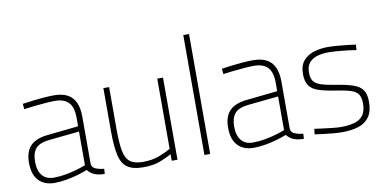

<svg xmlns="http://www.w3.org/2000/svg" viewBox="-71 -936 2310 1151"><g transform="rotate(-10 1084.0 -360.5)"><path d="M179 9Q118 9 83 -27.5Q48 -64 48 -137Q48 -180 62 -210Q76 -240 106.5 -258Q137 -276 186 -281L376 -301V-353Q376 -418 348 -446.5Q320 -475 265 -475Q239 -475 204 -472Q169 -469 135 -465.5Q101 -462 76 -458L73 -491Q97 -495 131 -499Q165 -503 200.5 -506Q236 -509 265 -509Q316 -509 348 -491.5Q380 -474 395.5 -439.5Q411 -405 411 -353V-65Q413 -43 436.5 -34Q460 -25 486 -23L484 8Q473 8 461.5 7Q450 6 440 3.5Q430 1 421 -3Q409 -8 399 -16Q389 -24 381 -34Q359 -25 325.5 -15Q292 -5 254 2Q216 9 179 9ZM180 -23Q215 -23 251.5 -29.5Q288 -36 321 -45.5Q354 -55 376 -64V-269L190 -250Q132 -244 108.5 -216.5Q85 -189 85 -137Q85 -82 109.5 -52.5Q134 -23 180 -23Z M718 9Q656 9 622.5 -14.5Q589 -38 577 -92.5Q565 -147 565 -240V-500H600V-242Q600 -160 609 -112Q618 -64 644.5 -43.5Q671 -23 723 -23Q779 -23 823 -40Q867 -57 893 -73V-500H928V0H893V-40Q867 -25 824.5 -8Q782 9 718 9Z M1092 0V-730H1127V0Z M1391 9Q1330 9 1295 -27.5Q1260 -64 1260 -137Q1260 -180 1274 -210Q1288 -240 1318.5 -258Q1349 -276 1398 -281L1588 -301V-353Q1588 -418 1560 -446.5Q1532 -475 1477 -475Q1451 -475 1416 -472Q1381 -469 1347 -465.5Q1313 -462 1288 -458L1285 -491Q1309 -495 1343 -499Q1377 -503 1412.5 -506Q1448 -509 1477 -509Q1528 -509 1560 -491.5Q1592 -474 1607.5 -439.5Q1623 -405 1623 -353V-65Q1625 -43 1648.5 -34Q1672 -25 1698 -23L1696 8Q1685 8 1673.5 7Q1662 6 1652 3.5Q1642 1 1633 -3Q1621 -8 1611 -16Q1601 -24 1593 -34Q1571 -25 1537.5 -15Q1504 -5 1466 2Q1428 9 1391 9ZM1392 -23Q1427 -23 1463.5 -29.5Q1500 -36 1533 -45.5Q1566 -55 1588 -64V-269L1402 -250Q1344 -244 1320.5 -216.5Q1297 -189 1297 -137Q1297 -82 1321.5 -52.5Q1346 -23 1392 -23Z M1929 9Q1908 9 1878 6.5Q1848 4 1817.5 0Q1787 -4 1764 -7L1768 -40Q1791 -37 1821 -33Q1851 -29 1880 -26Q1909 -23 1927 -23Q1974 -23 2009 -32.5Q2044 -42 2063 -67.5Q2082 -93 2082 -141Q2082 -177 2068 -196.5Q2054 -216 2020.5 -226Q1987 -236 1927 -245Q1869 -254 1831.5 -266.5Q1794 -279 1776 -304Q1758 -329 1758 -375Q1758 -428 1784 -457Q1810 -486 1849.5 -497.5Q1889 -509 1929 -509Q1957 -509 1989 -506.5Q2021 -504 2051 -500.5Q2081 -497 2101 -494L2099 -461Q2077 -465 2047 -468.5Q2017 -472 1985.5 -474.5Q1954 -477 1929 -477Q1897 -477 1866 -469Q1835 -461 1815 -439.5Q1795 -418 1795 -377Q1795 -346 1806.5 -327.5Q1818 -309 1849 -298Q1880 -287 1937 -278Q2003 -268 2043 -254.5Q2083 -241 2101 -216Q2119 -191 2119 -144Q2119 -86 2096 -52.5Q2073 -19 2030.5 -5Q1988 9 1929 9Z"/></g></svg>

Font: Cairo Play ExtraLight
Style: Regular
Weight: 250
Version: Version 3.119